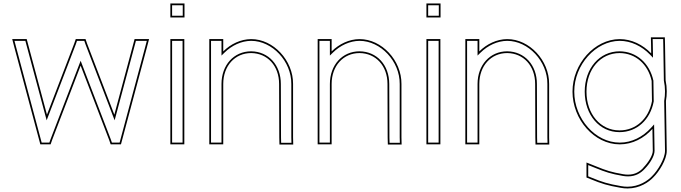

<svg xmlns="http://www.w3.org/2000/svg" viewBox="-20 -807 3903 1100"><path d="M63 -533 203 -10 211 20H270L279 -6L442 -431L605 -6L614 20H673L681 -10L821 -533L834 -583H751L743 -553L635 -150L479 -557L470 -583H414L405 -557L249 -150L141 -553L133 -583H50ZM72.7 -535.6 62.9 -573H125.3L131.3 -550.4L247.3 -117.7L414.4 -553.6L421.1 -573H462.9L469.6 -553.6L636.7 -117.7L752.7 -550.4L758.7 -573H821.1L811.3 -535.6L665.3 10H621.1L614.4 -9.4L442 -458.9L269.6 -9.4L262.9 10H218.7Z M996 -707H997H1037V-787H997H996H956V-707ZM956 -543V-20V20H1036V-20V-543V-583H956ZM1027 -717H966V-777H1027ZM966 10V-573H1026V10Z M1259 -512.6V-543V-583H1179V-543V-326V-286V-20V20H1259V-20V-286V-326C1259 -430 1326 -503 1419 -503C1512 -502 1579 -430 1579 -326L1580 -19L1581 21H1660L1659 -20V-326C1660 -461 1546 -583 1419 -583C1359.4 -582.5 1302.4 -555.4 1259 -512.6ZM1266 -505.4C1307.9 -546.7 1362.6 -572.6 1419 -573C1539.7 -573 1650 -455.9 1649 -326V-19.9L1649.8 11H1590.8L1590 -19.1L1589 -326C1589 -434.6 1518.1 -511.9 1419.1 -513C1319.9 -513 1249 -434.5 1249 -326V10H1189V-573H1249V-488.6Z M1880 -512.6V-543V-583H1800V-543V-326V-286V-20V20H1880V-20V-286V-326C1880 -430 1947 -503 2040 -503C2133 -502 2200 -430 2200 -326L2201 -19L2202 21H2281L2280 -20V-326C2281 -461 2167 -583 2040 -583C1980.4 -582.5 1923.4 -555.4 1880 -512.6ZM1887 -505.4C1928.9 -546.7 1983.6 -572.6 2040 -573C2160.7 -573 2271 -455.9 2270 -326V-19.9L2270.8 11H2211.8L2211 -19.1L2210 -326C2210 -434.6 2139.1 -511.9 2040.1 -513C1940.9 -513 1870 -434.5 1870 -326V10H1810V-573H1870V-488.6Z M2463 -707H2464H2504V-787H2464H2463H2423V-707ZM2423 -543V-20V20H2503V-20V-543V-583H2423ZM2494 -717H2433V-777H2494ZM2433 10V-573H2493V10Z M2726 -512.6V-543V-583H2646V-543V-326V-286V-20V20H2726V-20V-286V-326C2726 -430 2793 -503 2886 -503C2979 -502 3046 -430 3046 -326L3047 -19L3048 21H3127L3126 -20V-326C3127 -461 3013 -583 2886 -583C2826.4 -582.5 2769.4 -555.4 2726 -512.6ZM2733 -505.4C2774.9 -546.7 2829.6 -572.6 2886 -573C3006.7 -573 3117 -455.9 3116 -326V-19.9L3116.8 11H3057.8L3057 -19.1L3056 -326C3056 -434.6 2985.1 -511.9 2886.1 -513C2786.9 -513 2716 -434.5 2716 -326V10H2656V-573H2716V-488.6Z M3260 -282C3260 -122 3385 20 3530 20C3530.5 20 3531 20 3531.5 20C3603 20 3669.2 -14.5 3717.9 -68.6L3720 57C3720 84 3692 127 3666 153V154C3646.2 175.5 3619.5 193.5 3578.2 193.5C3569.5 193.5 3560.1 192.7 3550 191C3481 179 3454 170 3395 146L3340 124V210L3365 220C3426 245 3460 256 3536 269C3549.6 271.6 3562.6 272.7 3575.1 272.7C3645.4 272.7 3697.5 236.2 3723 209C3755 178 3800 108 3800 57L3795.3 -228.2C3798.5 -246.5 3800 -264.8 3800 -283.9C3800 -305.1 3797.7 -326.1 3793.4 -346.4L3790 -554L3789 -593H3709L3710 -552L3710.8 -501.3C3662.3 -551.3 3598.2 -583 3530 -583C3386 -582 3260 -441 3260 -282ZM3340 -282C3340 -411 3421 -503 3530 -503C3621.5 -502.2 3692.2 -439.1 3713.4 -343.7L3715.3 -227.5C3696.5 -126.4 3623.1 -60 3530 -60C3529.4 -60 3528.8 -60 3528.3 -60C3421.1 -60 3340 -152.7 3340 -282ZM3270 -282C3270 -436.2 3392.7 -572 3530 -573C3595.1 -573 3656.6 -542.8 3703.7 -494.4L3721.2 -476.3L3720 -552.2L3719.2 -583H3779.3L3780 -553.8L3783.4 -345.3L3783.6 -344.4C3787.8 -324.7 3790 -304.4 3790 -283.9C3790 -265.3 3788.6 -247.6 3785.5 -229.9L3785.3 -229L3790 57.1C3790 103 3746.6 172.2 3716 201.8L3715.9 202L3715.7 202.2C3691.6 227.8 3641.8 262.7 3575.1 262.7C3563.2 262.7 3550.9 261.6 3537.8 259.2C3461.9 246.2 3429.7 235.7 3368.7 210.7L3350 203.2V138.8L3391.2 155.3C3450.3 179.3 3478.9 188.8 3548.3 200.9C3558.9 202.7 3568.8 203.5 3578.2 203.5C3622.8 203.5 3652.3 183.5 3673.3 160.8L3676 157.9C3702.4 130.4 3730 87.9 3730 56.9L3727.5 -94.2L3710.5 -75.3C3663.3 -22.9 3599.7 10 3531.5 10C3531 10 3530.7 10 3530 10C3391.7 10 3270 -126.6 3270 -282ZM3330 -282C3330 -148.7 3414.5 -50 3528.3 -50C3528.8 -50 3529.6 -50 3530 -50C3628.4 -50 3705.6 -120.7 3725.2 -225.6L3725.3 -226.6L3723.4 -344.9L3723.2 -345.9C3701.1 -445.1 3626.7 -512.1 3530 -513C3414.5 -513 3330 -415.1 3330 -282Z"/></svg>

Font: Nordica Advanced
Style: RegularOL
Weight: 300
Version: Version 1.07